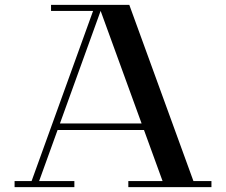

<svg xmlns="http://www.w3.org/2000/svg" viewBox="-20 -770 930 790"><path d="M785 0H658L385 -750H512ZM850 -25V0H508V-25ZM286 0V-25H40V0ZM372 -750H403L141 -25H110ZM477 -750V-725H190V-750ZM606 -262V-235H214V-262Z"/></svg>

Font: Solide Mirage
Style: Mono
Weight: 400
Width: 6
Designer: Jérémy Landes
Foundry: Velvetyne Type Foundry
Version: Version 1.1